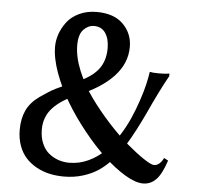

<svg xmlns="http://www.w3.org/2000/svg" viewBox="-50 -716 810 785"><g transform="rotate(5 355.0 -324.0)"><path d="M633.8 -439.9V-429.2Q615.7 -397.5 594.7 -354.7Q573.7 -312 557.9 -277.3Q542 -242.7 521.5 -203.1Q501 -163.6 481.9 -133.1Q462.9 -102.5 437 -73.2Q411.1 -43.9 383.3 -24.9Q355.5 -5.9 318.8 5.6Q282.2 17.1 240.2 17.1Q209.5 17.1 181.4 11Q153.3 4.9 127.9 -9Q102.5 -22.9 84 -43Q65.4 -63 54.7 -92.5Q43.9 -122.1 43.9 -158.2Q43.9 -203.6 59.8 -237.8Q75.7 -272 113 -298.3Q150.4 -324.7 175.8 -337.4Q201.2 -350.1 254.4 -372.1Q257.3 -373.5 258.8 -374Q317.9 -398.4 345.5 -433.3Q373 -468.3 373 -521Q373 -559.6 356.9 -583.3Q340.8 -606.9 310.1 -606.9L315.9 -665Q387.2 -665 425 -627Q462.9 -588.9 462.9 -534.2Q462.9 -466.8 412.6 -412.8Q362.3 -358.9 269 -320.8Q202.1 -293 168 -256.3Q133.8 -219.7 133.8 -167Q133.8 -134.3 144.8 -109.1Q155.8 -84 173.8 -69.6Q191.9 -55.2 212.9 -48.1Q233.9 -41 256.8 -41Q297.9 -41 335.2 -58.3Q372.6 -75.7 400.6 -103.8Q428.7 -131.8 452.9 -168.9Q477.1 -206.1 493.7 -243.7Q510.3 -281.2 523.4 -320.3Q536.6 -359.4 543.2 -388.4Q549.8 -417.5 553.2 -439.9Q564.9 -437 590.8 -437Q619.1 -437 633.8 -439.9ZM248 -522.9Q248 -474.6 271.2 -418.2Q294.4 -361.8 330.1 -312.5Q365.7 -263.2 408.4 -216.3Q451.2 -169.4 490.7 -136Q530.3 -102.5 560.8 -82.3Q591.3 -62 603 -62Q626.5 -62 642.1 -94.2L659.2 -85Q640.6 -28.3 618.2 -5.6Q595.7 17.1 564.9 17.1Q534.2 17.1 491.2 -8.5Q448.2 -34.2 403.6 -75.9Q358.9 -117.7 314.5 -173.1Q270 -228.5 235.6 -285.6Q201.2 -342.8 179.7 -402.3Q158.2 -461.9 158.2 -508.8Q158.2 -534.7 167.2 -560.8Q176.3 -586.9 194.3 -610.8Q212.4 -634.8 244.1 -649.9Q275.9 -665 315.9 -665L310.1 -606.9Q286.1 -606.9 267.1 -587.2Q248 -567.4 248 -522.9Z"/></g></svg>

Font: Linear Smooth Low Contrast
Style: Regular
Weight: 500
Designer: Philipp H. Poll, Flanker
Foundry: Philipp H. Poll, reworked by Flanker
Version: Version 1.010 | FøM Fix